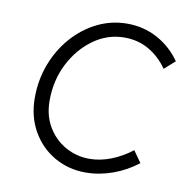

<svg xmlns="http://www.w3.org/2000/svg" viewBox="-63 -551 615 624"><g transform="rotate(10 244.5 -239.0)"><path d="M258 11Q202 11 155.5 -15.5Q109 -42 81.5 -90Q54 -138 54 -200Q54 -259 74 -311.5Q94 -364 129.5 -404Q165 -444 211 -466.5Q257 -489 309 -489Q363 -489 408.5 -464.5Q454 -440 485 -396L450 -365Q425 -401 389 -422Q353 -443 308 -443Q252 -443 205.5 -409.5Q159 -376 131 -321Q103 -266 103 -199Q103 -150 125 -113Q147 -76 183.5 -55.5Q220 -35 263 -35Q298 -35 334 -49Q370 -63 402 -88L429 -50Q392 -21 347.5 -5Q303 11 258 11Z"/></g></svg>

Font: Red Hat Text VF
Style: Italic
Weight: 300
Italic angle: -12°
Designer: Pentagram, MCKL
Foundry: Pentagram, MCKL
Version: Version 1.023